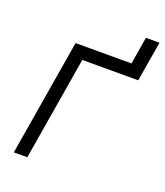

<svg xmlns="http://www.w3.org/2000/svg" viewBox="-126 -760 729 846"><g transform="rotate(20 238.0 -336.5)"><path d="M475.9 -673.3 444.6 -485.8H182.2L101.2 0H38L128.9 -545.5H391L412.3 -673.3Z"/></g></svg>

Font: Karasuma Gothic
Style: Light Italic
Weight: 300
Italic angle: 9.39998°
Designer: Rasmus Andersson / Ryoko Nishizuka
Foundry: rsms
Version: Version 1.00